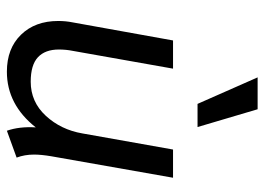

<svg xmlns="http://www.w3.org/2000/svg" viewBox="-128 -650 787 572"><g transform="rotate(90 266.0 -363.5)"><path d="M42 -143Q42 -165 46 -185L100 -485H184L131 -186Q127 -166 127 -145Q127 -104 150 -82.5Q173 -61 223 -61Q283 -61 324.5 -106Q366 -151 377 -215L425 -485H509L445 -122Q440 -92 440 -71Q440 -43 449 -19L369 10Q356 -27 359 -76Q291 10 193 10Q124 10 83 -32Q42 -74 42 -143ZM210 -737H305L358 -558H289Z"/></g></svg>

Font: Niramit
Style: Italic
Weight: 400
Italic angle: -10°
Version: Version 1.000; ttfautohint (v1.6)